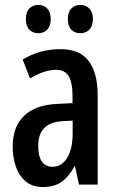

<svg xmlns="http://www.w3.org/2000/svg" viewBox="-20 -752 478 782"><path d="M227.5 -551.8Q304.7 -551.8 341.3 -503.4Q377.9 -455.1 377.9 -361.8V0H301.8L285.6 -74.7H283.2Q261.2 -33.2 231.2 -11.7Q201.2 9.8 155.3 9.8Q111.8 9.8 84.5 -13.4Q57.1 -36.6 44.4 -74Q31.7 -111.3 31.7 -154.3Q31.7 -236.8 78.4 -280.8Q125 -324.7 210.9 -328.6L275.4 -332V-361.3Q275.4 -416 259.5 -441.9Q243.7 -467.8 208.5 -467.8Q162.1 -467.8 102.1 -432.6L72.3 -509.3Q140.1 -551.8 227.5 -551.8ZM275.9 -260.7 232.9 -258.3Q135.7 -252.4 135.7 -158.2Q135.7 -72.8 194.3 -72.8Q231.4 -72.8 253.7 -109.1Q275.9 -145.5 275.9 -208.5ZM85.4 -674.3Q85.4 -703.1 99.6 -717.5Q113.8 -731.9 136.2 -731.9Q158.7 -731.9 172.6 -717Q186.5 -702.1 186.5 -674.3Q186.5 -646.5 172.6 -631.6Q158.7 -616.7 136.2 -616.7Q113.8 -616.7 99.6 -631.3Q85.4 -646 85.4 -674.3ZM256.3 -674.3Q256.3 -703.1 270.5 -717.5Q284.7 -731.9 307.1 -731.9Q330.1 -731.9 344.2 -717Q358.4 -702.1 358.4 -674.3Q358.4 -646.5 344.2 -631.6Q330.1 -616.7 307.1 -616.7Q284.2 -616.7 270.3 -631.3Q256.3 -646 256.3 -674.3Z"/></svg>

Font: Open Sans Condensed SemiBold
Style: Regular
Weight: 600
Width: 3
Designer: Monotype Design Team
Foundry: Monotype Imaging Inc.
Version: Version 3.000; ttfautohint (v1.8.4)